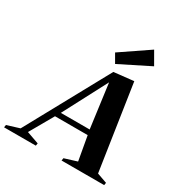

<svg xmlns="http://www.w3.org/2000/svg" viewBox="-286 -1141 1258 1310"><g transform="rotate(30 343.5 -485.5)"><path d="M-71.2 0 -67.8 -20 38.8 -53 25.8 -42 385.6 -700 541 -717 643.2 -39.6 633.6 -50.6 720.8 -19.6 717.4 0H381.8L385.2 -20L491.8 -53L484.8 -42L448.2 -247.2L458.4 -239.2H183L196.8 -247.2L79.6 -42L77.8 -56.6L182.4 -19.6L179 0ZM211 -271.2 206.6 -279.2H450.8L443.2 -271.2L393.2 -646H407.6ZM368.8 -753 329.6 -821 550.6 -971.2 607.4 -872.4Z"/></g></svg>

Font: Wittgenstein
Style: Italic
Weight: 400
Italic angle: -11°
Designer: Jörg Drees
Foundry: Jörg Drees
Version: Version 1.500